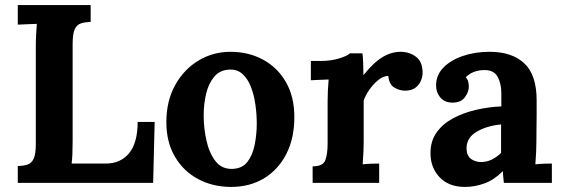

<svg xmlns="http://www.w3.org/2000/svg" viewBox="-20 -720 2209 756"><path d="M50 0V-66Q73 -67 88.5 -72Q104 -77 112.5 -95Q121 -113 121 -153V-536Q121 -563 122.5 -588Q124 -613 125 -626Q109 -625 85 -624.5Q61 -624 50 -623V-700H337V-634Q315 -633 299 -628Q283 -623 274.5 -605.5Q266 -588 266 -547V-164Q266 -137 265 -113Q264 -89 262 -76H396Q455 -76 488.5 -117Q522 -158 522 -240H589L583 0Z M890 16Q818 16 760 -15Q702 -46 668.5 -103.5Q635 -161 635 -239Q635 -322 669.5 -384.5Q704 -447 761.5 -481.5Q819 -516 887 -516Q959 -516 1016 -485Q1073 -454 1106 -396.5Q1139 -339 1139 -259Q1139 -175 1107 -113Q1075 -51 1019 -17.5Q963 16 890 16ZM894 -55Q934 -56 954.5 -83Q975 -110 983 -151Q991 -192 991 -234Q991 -271 985.5 -309Q980 -347 968 -378Q956 -409 935.5 -428Q915 -447 885 -446Q846 -445 823.5 -418Q801 -391 791.5 -350.5Q782 -310 782 -266Q782 -215 793 -166Q804 -117 828.5 -85.5Q853 -54 894 -55Z M1211 -65Q1252 -65 1261 -89.5Q1270 -114 1270 -154V-322Q1270 -340 1271 -362.5Q1272 -385 1274 -407Q1258 -406 1236.5 -405.5Q1215 -405 1204 -404V-480H1244Q1283 -480 1315.5 -490Q1348 -500 1358 -510H1407Q1409 -500 1410 -472.5Q1411 -445 1411 -424Q1451 -474 1486 -495Q1521 -516 1557 -516Q1592 -516 1618 -496.5Q1644 -477 1644 -433Q1644 -418 1637 -401.5Q1630 -385 1615 -374Q1600 -363 1574 -363Q1554 -363 1533 -375Q1512 -387 1509 -421Q1489 -421 1469 -404.5Q1449 -388 1433.5 -365.5Q1418 -343 1412 -324V-161Q1412 -147 1411 -121.5Q1410 -96 1408 -73Q1424 -75 1443.5 -75.5Q1463 -76 1473 -76V0H1211Z M1964 0Q1962 -14 1961.5 -23.5Q1961 -33 1960 -46Q1926 -12 1888 2Q1850 16 1811 16Q1747 16 1711 -22Q1675 -60 1675 -117Q1675 -165 1699.5 -199Q1724 -233 1764.5 -254.5Q1805 -276 1854.5 -287.5Q1904 -299 1954 -301V-353Q1954 -392 1938.5 -419Q1923 -446 1882 -444Q1840 -442 1814 -416Q1822 -407 1824 -396.5Q1826 -386 1826 -378Q1826 -358 1810 -336.5Q1794 -315 1759 -316Q1729 -317 1713 -337Q1697 -357 1697 -384Q1697 -424 1725.5 -453.5Q1754 -483 1802 -499.5Q1850 -516 1908 -516Q1996 -516 2044.5 -470.5Q2093 -425 2093 -325Q2093 -291 2093 -267Q2093 -243 2092.5 -219Q2092 -195 2092 -161Q2092 -147 2091 -121.5Q2090 -96 2088 -73Q2105 -75 2124 -75.5Q2143 -76 2153 -76V0ZM1953 -230Q1897 -225 1856.5 -201Q1816 -177 1817 -134Q1818 -106 1835 -94Q1852 -82 1874 -82Q1897 -82 1917 -92Q1937 -102 1953 -118Z"/></svg>

Font: Lora
Style: Bold
Weight: 700
Designer: Olga Karpushina, Alexei Vanyashin (Cyrillic)
Foundry: Cyreal
Version: Version 3.006; ttfautohint (v1.8.4.7-5d5b);gftools[0.9.30]